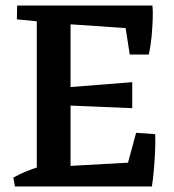

<svg xmlns="http://www.w3.org/2000/svg" viewBox="-20 -674 630 694"><path d="M34 0 28 -32Q51 -45 76 -55Q101 -65 127 -73L128 0ZM529 0 428 -32 472 -194 541 -189Q542 -162 540.5 -127Q539 -92 536 -58.5Q533 -25 529 0ZM145 -594 41 -604 42 -654H144ZM449 -477 427 -618 531 -654Q533 -636 532 -606Q531 -576 528 -542.5Q525 -509 518 -477ZM113 0V-654H235V0ZM458 -283 218 -293V-358L458 -377ZM515 -567 207 -588 132 -654H531ZM134 0 209 -73 515 -90 528 0Z"/></svg>

Font: Eczar Medium
Style: Regular
Weight: 500
Designer: Vaibhav Singh
Foundry: Rosetta Type Foundry
Version: Version 2.000